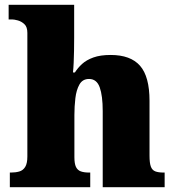

<svg xmlns="http://www.w3.org/2000/svg" viewBox="-20 -780 731 800"><path d="M21 0V-61H25Q45 -61 60.5 -65.5Q76 -70 85 -84.5Q94 -99 94 -128V-643Q94 -668 81.5 -679.5Q69 -691 54 -695Q39 -699 31 -699H16V-760H289V-622Q289 -595 288.5 -568.5Q288 -542 287 -519Q286 -496 284 -478H292Q304 -497 322 -513.5Q340 -530 369 -540.5Q398 -551 441 -551Q524 -551 563.5 -506Q603 -461 603 -360V-131Q603 -101 608.5 -86Q614 -71 627 -66Q640 -61 662 -61H666V0H408V-317Q408 -381 395.5 -416Q383 -451 351 -451Q324 -451 311 -428Q298 -405 294 -370.5Q290 -336 290 -301V-125Q290 -98 296.5 -84.5Q303 -71 316.5 -66Q330 -61 352 -61H356V0Z"/></svg>

Font: Noto Serif Hebrew Black
Style: Regular
Weight: 900
Version: Version 2.003